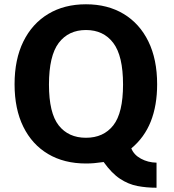

<svg xmlns="http://www.w3.org/2000/svg" viewBox="-20 -753 813 896"><path d="M48 -360Q48 -476 89.1 -559.5Q130.3 -643 205.2 -688Q280 -733 381.2 -733Q482.3 -733 557 -688Q631.7 -643 672.5 -559.5Q713.3 -476 713.3 -360Q713.3 -260.9 683.6 -186Q653.8 -111.1 592.8 -60.6Q604.9 -30.2 637.7 -12.5Q670.4 5.3 710.5 6.1V123.1Q663.3 123.1 621.1 115Q579 106.9 540.1 81.3Q501.2 55.7 463.7 3.1Q438.3 6.8 419.5 8.4Q400.8 10 381.2 10Q279.3 10 204.5 -34.3Q129.8 -78.5 88.9 -161.3Q48 -244.1 48 -360ZM208.5 -358Q208.5 -225.5 254 -167.8Q299.5 -110.1 381.2 -110.1Q463 -110.1 508.6 -167.9Q554.2 -225.7 554.2 -358.6Q554.2 -492.8 508.5 -552.8Q462.8 -612.9 381.2 -612.9Q299.7 -612.9 254.1 -552.8Q208.5 -492.6 208.5 -358Z"/></svg>

Font: Public Sans Thin
Style: Regular
Weight: 100
Designer: The Public Sans project authors (U.S. Web Design System). Libre Franklin designed by Pablo Impallari and Rodrigo Fuenzal
Version: Version 1.008